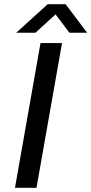

<svg xmlns="http://www.w3.org/2000/svg" viewBox="-20 -890 433 910"><path d="M51 0 172 -686H274L153 0ZM57 -735 206 -870H291L393 -735H309L225 -846H270L148 -735Z"/></svg>

Font: Archivo SemiExpanded
Style: Italic
Weight: 400
Width: 6
Italic angle: -10°
Designer: Hector Gatti
Foundry: Omnibus-Type
Version: Version 2.001